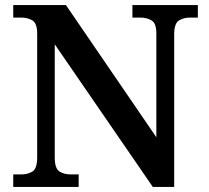

<svg xmlns="http://www.w3.org/2000/svg" viewBox="-20 -734 819 754"><path d="M32 0V-49H63Q89 -49 107.5 -60.5Q126 -72 126 -116V-602Q126 -643 107 -654Q88 -665 63 -665H32V-714H239L594 -195V-603Q594 -643 575 -654Q556 -665 531 -665H500V-714H757V-665H726Q701 -665 682.5 -653.5Q664 -642 664 -598V0H580L195 -560V-116Q195 -72 213.5 -60.5Q232 -49 258 -49H289V0Z"/></svg>

Font: Noto Serif Vithkuqi SemiBold
Style: Regular
Weight: 600
Version: Version 1.005